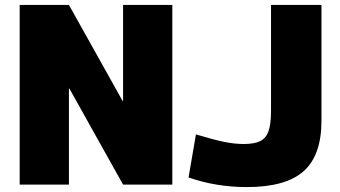

<svg xmlns="http://www.w3.org/2000/svg" viewBox="-20 -750 1380 780"><path d="M60 -730H260L478 -340H480V-730H680V0H480L262 -390H260V0H60ZM746 -29 776 -204Q849 -182 891 -173.5Q933 -165 970 -165Q1014 -165 1037.5 -177Q1061 -189 1071 -217.5Q1081 -246 1081 -300V-730H1286V-260Q1286 -119 1213.5 -54.5Q1141 10 983 10Q858 10 746 -29Z"/></svg>

Font: Enso Black
Style: Regular
Weight: 900
Designer: Coji Morishita
Foundry: UNDERFOREST DESIGN
Version: Version 1.000